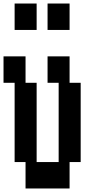

<svg xmlns="http://www.w3.org/2000/svg" viewBox="-20 -1050 540 1090"><path d="M63 -880V-1030H188V-880ZM250 -880V-1030H375V-880ZM125 20V-130H63V-580H0V-730H125V-580H188V-130H313V-580H250V-730H375V-580H438V-130H375V20Z"/></svg>

Font: 2P VHS
Style: Regular
Weight: 400
Designer: CodeMan38
Foundry: CodeMan38
Version: Version 3.000